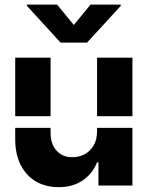

<svg xmlns="http://www.w3.org/2000/svg" viewBox="-20 -792 629 819"><path d="M229.5 6.3Q174.8 6.3 132.8 -18.1Q91.3 -43 67.9 -88.9Q44.9 -134.8 44.9 -198.7V-246.6H195.8V-225.1Q195.8 -176.8 221.7 -148.9Q247.6 -120.6 290 -121.6Q317.9 -121.6 340.8 -133.8Q363.8 -146 379.4 -171.4Q394 -196.3 394 -232.4V-246.6H544.9V-0.5H399.9V-99.6H394Q376 -52.7 333 -22.5Q290 6.8 229.5 6.3ZM44.9 -296.4V-545.9H195.8V-296.4ZM94.7 -767.1V-772.5H223.6L294.9 -685.5L366.2 -772.5H495.1V-767.1L351.6 -610.4H238.3ZM394 -296.4V-545.9H544.9V-296.4Z"/></svg>

Font: Inter Tight Stencil
Style: Bold
Weight: 700
Designer: Rasmus Andersson
Foundry: rsms
Version: Version 3.004;Glyphs 3.1.2 (3151)